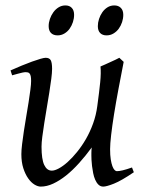

<svg xmlns="http://www.w3.org/2000/svg" viewBox="-20 -671 539 711"><path d="M318.4 -94.7V-105Q318.4 -108.4 318.6 -110.8Q318.8 -113.3 318.8 -116.2L319.8 -125Q296.9 -93.8 272.9 -67.1Q249 -40.5 224.9 -21.2Q200.7 -2 177 9Q153.3 20 130.9 20Q120.1 20 107.7 12.5Q95.2 4.9 84.5 -10.3Q73.7 -25.4 66.4 -47.9Q59.1 -70.3 59.1 -100.1Q59.1 -114.7 61.8 -137.2Q64.5 -159.7 68.4 -185.5Q72.3 -211.4 77.1 -239.3Q82 -267.1 85.9 -292.5Q89.8 -317.9 92.5 -338.4Q95.2 -358.9 95.2 -371.1Q95.2 -382.3 93.8 -388.9Q92.3 -395.5 89.6 -398.7Q86.9 -401.9 83.3 -402.8Q79.6 -403.8 75.2 -403.8Q70.8 -403.8 62.5 -402.1Q54.2 -400.4 45.9 -397.9Q36.1 -395.5 24.9 -392.1L19 -410.2Q39.6 -419.4 60.3 -428Q81.1 -436.5 98.6 -442.9Q116.2 -449.2 129.6 -453.1Q143.1 -457 148.9 -457Q163.1 -457 168 -447.8Q172.9 -438.5 172.9 -416Q172.9 -401.9 169.9 -378.9Q167 -356 162.6 -328.6Q158.2 -301.3 153.3 -272Q148.4 -242.7 144 -215.3Q139.6 -188 136.7 -165Q133.8 -142.1 133.8 -127.9Q133.8 -81.1 143.8 -60.1Q153.8 -39.1 171.9 -39.1Q182.6 -39.1 198 -47.4Q213.4 -55.7 230.5 -71Q247.6 -86.4 265.1 -107.9Q282.7 -129.4 298.1 -156Q313.5 -182.6 324.7 -213.6Q335.9 -244.6 340.3 -278.3Q347.7 -332.5 351.1 -366.9Q354.5 -401.4 352.1 -424.8Q359.4 -427.7 368.9 -432.1Q378.4 -436.5 388.2 -440.9Q397.9 -445.3 407 -449.5Q416 -453.6 421.9 -457L438 -441.9Q427.7 -390.1 418.5 -340.3Q409.2 -290.5 402.3 -247.8Q395.5 -205.1 391.6 -171.4Q387.7 -137.7 387.7 -118.7Q387.7 -96.2 390.1 -80.8Q392.6 -65.4 396.2 -55.7Q399.9 -45.9 404.3 -41.5Q408.7 -37.1 412.6 -37.1Q420.9 -37.1 434.6 -40.3Q448.2 -43.5 468.8 -50.8L475.6 -33.2Q429.7 -2 402.1 9Q374.5 20 362.3 20Q352.1 20 344.7 12.9Q337.4 5.9 332.5 -5.4Q327.6 -16.6 325 -30Q322.3 -43.5 320.8 -56.2Q319.3 -68.8 318.8 -79.3Q318.4 -89.8 318.4 -94.7ZM254.4 -616.2Q254.4 -602.5 250 -589.1Q245.6 -575.7 237.8 -564.7Q230 -553.7 218.5 -546.9Q207 -540 193.4 -540Q177.7 -540 168.9 -548.8Q160.2 -557.6 160.2 -574.2Q160.2 -587.4 164.8 -600.8Q169.4 -614.3 177.5 -625.5Q185.5 -636.7 197 -643.8Q208.5 -650.9 222.2 -650.9Q237.3 -650.9 245.8 -641.8Q254.4 -632.8 254.4 -616.2ZM436.5 -616.2Q436.5 -602.5 432.1 -589.1Q427.7 -575.7 419.7 -564.7Q411.6 -553.7 400.1 -546.9Q388.7 -540 374.5 -540Q359.4 -540 350.8 -548.8Q342.3 -557.6 342.3 -574.2Q342.3 -587.4 346.7 -600.8Q351.1 -614.3 358.9 -625.5Q366.7 -636.7 377.9 -643.8Q389.2 -650.9 403.3 -650.9Q418.5 -650.9 427.5 -641.8Q436.5 -632.8 436.5 -616.2Z"/></svg>

Font: Gentium Plus Cyr
Style: Italic
Weight: 400
Italic angle: -8°
Designer: J. Victor Gaultney, Annie Olsen, Iska Routamaa, Becca Hirsbrunner
Foundry: SIL International
Version: Version 5.000